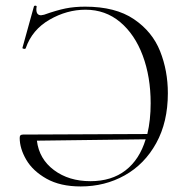

<svg xmlns="http://www.w3.org/2000/svg" viewBox="-20 -660 680 692"><path d="M585 -324Q585 -220 543 -144Q501 -68 429.5 -28Q358 12 271 12Q197 12 147.5 -16Q98 -44 74.5 -84.5Q51 -125 51 -163Q51 -170 54 -172.5Q57 -175 63 -175L511 -177Q523 -227 523 -288Q523 -383 494.5 -459.5Q466 -536 413 -580.5Q360 -625 288 -625Q221 -625 158.5 -589Q96 -553 73 -487Q72 -483 66 -484Q60 -485 61 -488L102 -636Q103 -640 108 -639.5Q113 -639 112 -635Q111 -632 111 -626Q111 -605 128 -605Q131 -605 139 -607Q184 -623 216 -629.5Q248 -636 287 -636Q396 -636 462.5 -591Q529 -546 557 -475.5Q585 -405 585 -324ZM505 -158 113 -153Q121 -87 174.5 -47Q228 -7 306 -7Q382 -7 432.5 -46Q483 -85 505 -158Z"/></svg>

Font: Cormorant Garamond Light
Style: Regular
Weight: 300
Designer: Christian Thalmann (Catharsis Fonts)
Version: Version 3.000